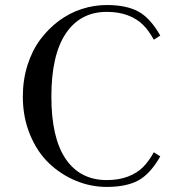

<svg xmlns="http://www.w3.org/2000/svg" viewBox="-20 -734 692 768"><path d="M71.3 -347.7Q71.3 -414.1 89.8 -472.9Q108.4 -531.7 140.6 -575.2Q172.9 -618.7 215.3 -650.4Q257.8 -682.1 307.1 -698Q356.4 -713.9 407.2 -713.9Q484.9 -713.9 532.7 -688.2Q580.6 -662.6 621.1 -591.8L595.2 -575.2Q575.2 -611.8 551.5 -635.3Q527.8 -658.7 491.5 -672.6Q455.1 -686.5 407.2 -686.5Q301.3 -686.5 243.4 -600.3Q185.5 -514.2 185.5 -347.7Q185.5 -181.6 243.2 -97.7Q300.8 -13.7 407.2 -13.7Q455.1 -13.7 491.5 -27.6Q527.8 -41.5 551.5 -64.9Q575.2 -88.4 595.2 -125L621.1 -108.4Q580.6 -37.6 532.7 -12Q484.9 13.7 407.2 13.7Q342.8 13.7 283 -11.2Q223.1 -36.1 175.8 -81.3Q128.4 -126.5 99.9 -195.8Q71.3 -265.1 71.3 -347.7Z"/></svg>

Font: Theano Didot
Style: Regular
Weight: 400
Designer: Alexey Kryukov
Version: Version 2.0